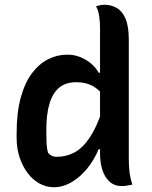

<svg xmlns="http://www.w3.org/2000/svg" viewBox="-20 -777 640 808"><path d="M263 -547Q293 -547 318.5 -536.5Q344 -526 364 -509Q384 -492 395 -471H415V-377Q390 -406 363.5 -418.5Q337 -431 300 -431Q257 -431 229.5 -408.5Q202 -386 188.5 -341.5Q175 -297 175 -232V-222Q175 -194 176 -173Q177 -152 182 -134Q190 -125 198.5 -121Q207 -117 218 -117Q259 -117 293.5 -135.5Q328 -154 357.5 -198Q387 -242 411 -315V-149H395Q377 -105 347.5 -68.5Q318 -32 281.5 -10.5Q245 11 206 11Q175 11 146.5 -4.5Q118 -20 96.5 -48.5Q75 -77 62.5 -114.5Q50 -152 50 -196V-216Q50 -304 67.5 -367Q85 -430 115 -469.5Q145 -509 183 -528Q221 -547 263 -547ZM420 -757Q447 -757 470.5 -744Q494 -731 508 -699Q522 -667 522 -610Q522 -546 522 -483Q522 -420 522 -358Q522 -296 522 -234Q522 -172 522 -110Q522 -79 525 -53.5Q528 -28 537 0Q532 1 526 2Q520 3 515 4Q510 5 505 5.5Q500 6 493 6Q461 6 440.5 -13Q420 -32 410.5 -63Q401 -94 401 -130Q401 -204 401 -269Q401 -334 401 -395.5Q401 -457 401 -521Q401 -585 401 -656Q401 -684 397.5 -708.5Q394 -733 384 -751Q389 -752 393 -753Q397 -754 401.5 -755Q406 -756 410.5 -756.5Q415 -757 420 -757Z"/></svg>

Font: Recursive Casual SemiBold
Style: Regular
Weight: 600
Version: Version 1.047